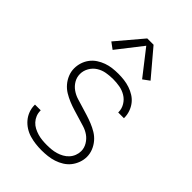

<svg xmlns="http://www.w3.org/2000/svg" viewBox="-224 -846 948 948"><g transform="rotate(45 250.0 -372.0)"><path d="M249 8Q228 8 207 5.5Q186 3 165.5 -3Q145 -9 127 -20.5Q109 -32 95.5 -48Q82 -64 74.5 -84Q67 -104 67 -125Q67 -126 67 -127Q67 -128 67 -129H107Q107 -128 107 -127.5Q107 -127 107 -127Q107 -110 113 -95Q119 -80 130 -68Q141 -56 155.5 -48.5Q170 -41 185.5 -36.5Q201 -32 217 -30.5Q233 -29 249 -29Q265 -29 281 -30.5Q297 -32 312.5 -36.5Q328 -41 342.5 -49Q357 -57 368 -69Q379 -81 385 -96.5Q391 -112 391 -128Q391 -150 379 -170Q367 -190 349 -202.5Q331 -215 309.5 -221.5Q288 -228 266.5 -234.5Q245 -241 223.5 -247.5Q202 -254 181.5 -262.5Q161 -271 142 -282.5Q123 -294 108.5 -311Q94 -328 85.5 -349Q77 -370 77 -392Q77 -413 83.5 -433Q90 -453 102.5 -469.5Q115 -486 132.5 -497.5Q150 -509 169.5 -516Q189 -523 209.5 -525.5Q230 -528 251 -528Q272 -528 292 -525.5Q312 -523 331.5 -516.5Q351 -510 368.5 -499Q386 -488 398.5 -472Q411 -456 418 -436Q425 -416 425 -396Q425 -395 425 -394Q425 -393 425 -392H385Q385 -393 385 -393.5Q385 -394 385 -395Q385 -418 372.5 -438.5Q360 -459 340 -471Q320 -483 297 -487Q274 -491 251 -491Q228 -491 204.5 -487Q181 -483 161 -470.5Q141 -458 129 -437Q117 -416 117 -393Q117 -370 128.5 -350.5Q140 -331 158.5 -318Q177 -305 198.5 -298.5Q220 -292 241.5 -285.5Q263 -279 284 -272.5Q305 -266 326 -257.5Q347 -249 366 -237.5Q385 -226 399.5 -209Q414 -192 422.5 -171Q431 -150 431 -128Q431 -107 423.5 -86.5Q416 -66 403 -49.5Q390 -33 371.5 -21.5Q353 -10 333 -3.5Q313 3 291.5 5.5Q270 8 249 8ZM147 -591 113 -616 228 -752H272L387 -616L353 -591L250 -723Z"/></g></svg>

Font: Zed Sans Extralight
Style: Regular
Weight: 200
Designer: Belleve Invis
Foundry: Belleve Invis
Version: Version 1.0.0; ttfautohint (v1.8.4)